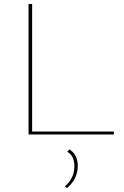

<svg xmlns="http://www.w3.org/2000/svg" viewBox="-20 -678 623 968"><path d="M142 -15H554V0H124V-658H142ZM330 75Q372 101 372 159Q372 224 318 270L307 262Q355 220 355 161Q355 107 319 87Z"/></svg>

Font: EauTestSC Thin
Style: Regular
Weight: 250
Designer: Christian Thalmann (Catharsis Fonts)
Version: Version 0.001;PS 000.001;hotconv 1.0.88;makeotf.lib2.5.64775